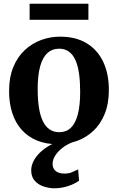

<svg xmlns="http://www.w3.org/2000/svg" viewBox="-20 -768 636 1037"><path d="M29 -276.5Q29 -350 51.5 -405Q74 -460 112.8 -496.5Q151.5 -533 201 -551.5Q250.5 -570 304.5 -570Q389.5 -570 448 -534.5Q506.5 -499 537.2 -434.5Q568 -370 568 -282.5Q568 -208 545.5 -152.8Q523 -97.5 484 -61Q445 -24.5 395.5 -6.8Q346 11 291.5 11Q228.5 11 179.5 -9.2Q130.5 -29.5 97 -67Q63.5 -104.5 46.2 -157.8Q29 -211 29 -276.5ZM300.5 -54Q337.5 -54 362.2 -77.2Q387 -100.5 400 -149Q413 -197.5 413 -272Q413 -326.5 407 -369.8Q401 -413 387.5 -443.2Q374 -473.5 352.2 -489.2Q330.5 -505 299 -505Q262 -505 236.2 -481.8Q210.5 -458.5 197 -410.2Q183.5 -362 183.5 -287Q183.5 -232 190 -188.8Q196.5 -145.5 210.5 -115.5Q224.5 -85.5 246.8 -69.8Q269 -54 300.5 -54ZM274.5 249Q246 249 216.5 239.5Q187 230 167.8 208.5Q148.5 187 148.5 152Q148.5 130.5 158.2 108.5Q168 86.5 186.2 66.2Q204.5 46 230.2 28.5Q256 11 288 -1L322.5 -5L374.5 -1Q340.5 12 315.8 31.8Q291 51.5 277.5 73.5Q264 95.5 264 117Q264 142 281 155.8Q298 169.5 328 169.5Q351 169.5 367.8 162.5Q384.5 155.5 402 147L407 208Q392.5 218.5 371.5 228Q350.5 237.5 325.8 243.2Q301 249 274.5 249ZM457.5 -748V-661H140V-748Z"/></svg>

Font: Merriweather Light 18pt
Style: Bold
Weight: 700
Version: Version 2.100